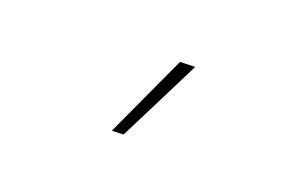

<svg xmlns="http://www.w3.org/2000/svg" viewBox="-43 -916 686 452"><g transform="rotate(20 300.0 -690.0)"><path d="M253 -586Q277 -638 301 -690Q325 -742 348.5 -793L386 -794Q360 -742 334.2 -690.5Q308.5 -639 282 -587Z"/></g></svg>

Font: Heraclito Thin
Style: Regular
Weight: 100
Designer: Kostas Bartsokas (font) & Cristiano Sobral (main changes)
Foundry: Kostas Bartsokas (font) & Cristiano Sobral (main changes)
Version: Version 1.00;July 8, 2020;FontCreator 13.0.0.2655 64-bit